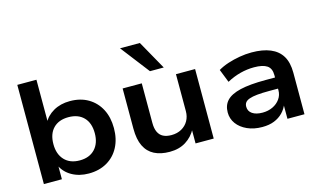

<svg xmlns="http://www.w3.org/2000/svg" viewBox="-91 -1037 2193 1318"><g transform="rotate(-15 1006.0 -377.5)"><path d="M399 10Q331 10 279 -19.5Q227 -49 203 -102H209V0H81V-705H217V-398H209Q232 -446 282.5 -475Q333 -504 400 -504Q475 -504 530 -471.5Q585 -439 615 -381.5Q645 -324 645 -247Q645 -170 614.5 -112Q584 -54 528.5 -22Q473 10 399 10ZM362 -93Q431 -93 470 -134.5Q509 -176 509 -247Q509 -320 470 -360Q431 -400 362 -400Q293 -400 254 -360Q215 -320 215 -247Q215 -176 254 -134.5Q293 -93 362 -93Z M974 10Q910 10 865 -13Q820 -36 796.5 -84Q773 -132 773 -208V-494H909V-212Q909 -173 921 -147.5Q933 -122 956.5 -110Q980 -98 1015 -98Q1056 -98 1087 -115.5Q1118 -133 1135 -163Q1152 -193 1152 -231V-494H1288V0H1159V-103H1165Q1137 -50 1089 -20Q1041 10 974 10ZM985 -560 827 -765H968L1083 -560Z M1632 10Q1572 10 1525.5 -11Q1479 -32 1453 -67.5Q1427 -103 1427 -148Q1427 -199 1457.5 -231.5Q1488 -264 1555.5 -280Q1623 -296 1736 -296H1821V-217H1740Q1689 -217 1654.5 -213.5Q1620 -210 1599 -202.5Q1578 -195 1569 -183Q1560 -171 1560 -153Q1560 -121 1586.5 -103Q1613 -85 1659 -85Q1699 -85 1731.5 -100.5Q1764 -116 1783.5 -143.5Q1803 -171 1803 -205V-313Q1803 -361 1773 -381Q1743 -401 1681 -401Q1632 -401 1583.5 -388.5Q1535 -376 1487 -350L1450 -444Q1482 -463 1522 -476Q1562 -489 1605.5 -496.5Q1649 -504 1691 -504Q1770 -504 1824 -481.5Q1878 -459 1905.5 -413.5Q1933 -368 1933 -295V0H1812V-105L1817 -106Q1804 -71 1778.5 -45Q1753 -19 1717 -4.5Q1681 10 1632 10Z"/></g></svg>

Font: Nunito Sans 10pt SemiExpanded
Style: Bold
Weight: 700
Width: 6
Designer: Vernon Adams
Foundry: Vernon Adams
Version: Version 3.101;gftools[0.9.27]